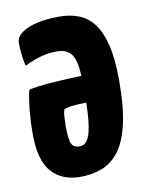

<svg xmlns="http://www.w3.org/2000/svg" viewBox="-66 -559 475 618"><g transform="rotate(-10 172.0 -250.0)"><path d="M169 -510Q203 -510 231.5 -499.5Q260 -489 280.5 -463Q301 -437 312.5 -391Q324 -345 324 -274Q324 -183 310 -127Q296 -71 271.5 -41.5Q247 -12 215 -1Q183 10 148 10Q88 10 54 -28Q20 -66 20 -153Q20 -189 23.5 -227.5Q27 -266 34 -295Q63 -301 101 -304Q139 -307 175 -308.5Q211 -310 234.5 -310Q258 -310 258 -310L256 -221Q256 -221 241.5 -221.5Q227 -222 206 -222Q185 -222 165 -220Q145 -218 134 -213Q131 -204 130 -188.5Q129 -173 129 -161Q129 -113 136.5 -100Q144 -87 163 -87Q176 -87 185 -98Q194 -109 199 -131.5Q204 -154 206 -187.5Q208 -221 208 -267Q208 -302 205.5 -327.5Q203 -353 196.5 -369Q190 -385 176.5 -393Q163 -401 142 -401Q115 -401 88.5 -393.5Q62 -386 36 -373Q32 -388 29.5 -409.5Q27 -431 27 -448Q27 -468 46.5 -482Q66 -496 98 -503Q130 -510 169 -510Z"/></g></svg>

Font: Yanone Kaffeesatz
Style: Bold
Weight: 700
Designer: Yanone (Cyrillic: Daniel Pouzeot, Huerta Tipografica, and Cyreal)
Foundry: Yanone
Version: Version 2.003